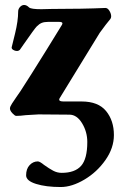

<svg xmlns="http://www.w3.org/2000/svg" viewBox="-20 -461 483 772"><path d="M85 244Q85 218 99 203Q113 188 132 188Q140 188 157 202Q178 217 194 225.5Q210 234 228 234Q281 234 306 206Q331 178 331 110Q331 69 310 34.5Q289 0 259 0L135 -1L84 2Q61 5 45 5Q40 5 30 -5.5Q20 -16 20 -25Q20 -32 28.5 -45Q37 -58 46 -71Q50 -77 54 -82.5Q58 -88 62 -94L108 -166Q166 -258 229 -361Q231 -365 231 -367Q231 -373 218 -373H173Q158 -373 148 -369Q138 -365 128 -355Q119 -346 76 -284L60 -261Q55 -256 48 -256Q40 -256 33 -260.5Q26 -265 27 -271Q28 -275 40.5 -326Q53 -377 53 -414Q53 -425 60.5 -433Q68 -441 77 -441Q87 -441 97 -431Q105 -424 146 -424L188 -425Q313 -425 404 -429Q413 -429 420 -417.5Q427 -406 427 -395Q427 -390 424 -385Q407 -365 381 -329L221 -68Q218 -64 218 -60Q218 -53 236 -53H308Q375 -53 406.5 -14.5Q438 24 438 82Q438 134 404 182.5Q370 231 319.5 261Q269 291 224 291Q165 291 125 278.5Q85 266 85 244Z"/></svg>

Font: EB Garamond ExtraBold
Style: Regular
Weight: 800
Designer: Georg Duffner and Octavio Pardo
Foundry: Georg Duffner
Version: Version 1.000